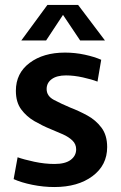

<svg xmlns="http://www.w3.org/2000/svg" viewBox="-20 -743 487 774"><path d="M199 11Q155 11 110.5 2Q66 -7 35 -21L51 -109Q76 -100 118 -91Q160 -82 200 -82Q243 -82 265 -98.5Q287 -115 287 -141Q287 -162 272 -176.5Q257 -191 233.5 -201.5Q210 -212 183 -223Q151 -236 119 -254.5Q87 -273 65.5 -302Q44 -331 44 -377Q44 -448 99.5 -489.5Q155 -531 242 -531Q283 -531 322 -522.5Q361 -514 388 -502L373 -414Q350 -423 314 -431Q278 -439 246 -439Q209 -439 188.5 -424Q168 -409 168 -384Q168 -356 197 -340.5Q226 -325 264 -309Q298 -296 332 -277.5Q366 -259 389 -228.5Q412 -198 412 -150Q412 -77 353 -33Q294 11 199 11ZM66 -580 171 -723H295L403 -580H303L234 -683L166 -580Z"/></svg>

Font: Murecho Medium
Style: Regular
Weight: 500
Designer: Neil Summerour
Foundry: Positype
Version: Version 1.010; ttfautohint (v1.8.3)